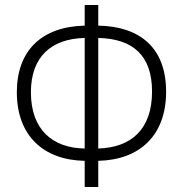

<svg xmlns="http://www.w3.org/2000/svg" viewBox="-20 -739 728 764"><path d="M371 -719H317V-637C145 -633 47 -537 47 -372C47 -199 153 -102 317 -99V5H371V-99C538 -103 641 -202 641 -374C641 -548 538 -634 371 -637ZM317 -588V-148C190 -150 103 -222 103 -372C103 -514 185 -585 317 -588ZM371 -588C507 -585 585 -520 585 -375C585 -223 501 -152 371 -148Z"/></svg>

Font: Noto Sans Armenian SemiCondensed Light
Style: Regular
Weight: 300
Width: 4
Designer: Monotype Design Team
Foundry: Monotype Imaging Inc.
Version: Version 2.008